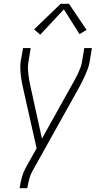

<svg xmlns="http://www.w3.org/2000/svg" viewBox="-20 -782 540 1007"><path d="M83 205 84 198Q88 173 94.5 148.5Q101 124 113 101L172 -4L101 -320Q97 -337 94 -353.5Q91 -370 89 -387Q87 -404 86.5 -421.5Q86 -439 88 -457L101 -530H141L129 -457Q126 -440 126.5 -423.5Q127 -407 129 -391Q131 -375 133.5 -359.5Q136 -344 140 -328L200 -55L358 -338Q366 -352 374 -366.5Q382 -381 389 -396Q396 -411 401.5 -426Q407 -441 410 -457L422 -530H462L450 -457Q447 -439 440.5 -421.5Q434 -404 426.5 -387Q419 -370 410.5 -353.5Q402 -337 393 -320L148 119Q138 138 133 158Q128 178 124 198L123 205ZM191 -600 159 -628 298 -762H342L434 -625L397 -603L315 -733Z"/></svg>

Font: Iosevka Curly XLtObl
Style: Regular
Weight: 200
Italic angle: -9°
Monospace: yes
Designer: Belleve Invis
Foundry: Belleve Invis
Version: Version 11.1.0; ttfautohint (v1.8.3)